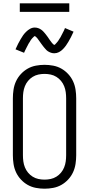

<svg xmlns="http://www.w3.org/2000/svg" viewBox="-20 -1136 540 1164"><path d="M250 8Q224 8 197.5 3Q171 -2 148 -15Q125 -28 106.5 -48Q88 -68 77 -92Q66 -116 62 -142.5Q58 -169 58 -195V-540Q58 -566 62 -592.5Q66 -619 77 -643Q88 -667 106.5 -687Q125 -707 148 -720Q171 -733 197.5 -738Q224 -743 250 -743Q276 -743 302.5 -738Q329 -733 352 -720Q375 -707 393.5 -687Q412 -667 423 -643Q434 -619 438 -592.5Q442 -566 442 -540V-195Q442 -169 438 -142.5Q434 -116 423 -92Q412 -68 393.5 -48Q375 -28 352 -15Q329 -2 302.5 3Q276 8 250 8ZM250 -47Q269 -47 287.5 -51Q306 -55 322 -65Q338 -75 350 -89.5Q362 -104 369 -121.5Q376 -139 378.5 -157.5Q381 -176 381 -195V-540Q381 -559 378.5 -577.5Q376 -596 369 -613.5Q362 -631 350 -645.5Q338 -660 322 -670Q306 -680 287.5 -684Q269 -688 250 -688Q231 -688 212.5 -684Q194 -680 178 -670Q162 -660 150 -645.5Q138 -631 131 -613.5Q124 -596 121.5 -577.5Q119 -559 119 -540V-195Q119 -176 121.5 -157.5Q124 -139 131 -121.5Q138 -104 150 -89.5Q162 -75 178 -65Q194 -55 212.5 -51Q231 -47 250 -47ZM309 -813Q303 -813 298 -814Q293 -815 288.5 -816.5Q284 -818 279 -820.5Q274 -823 270 -825.5Q266 -828 262.5 -831.5Q259 -835 255.5 -839Q252 -843 248.5 -847Q245 -851 242 -855Q239 -859 236 -863Q233 -867 230 -871Q227 -875 224 -879.5Q221 -884 217.5 -888.5Q214 -893 211 -897.5Q208 -902 205.5 -905Q203 -908 198 -912.5Q193 -917 192 -917Q188 -917 186 -914.5Q184 -912 181 -909.5Q178 -907 175 -903.5Q172 -900 170.5 -898Q169 -896 167.5 -894Q166 -892 164.5 -889.5Q163 -887 161.5 -884Q160 -881 158 -878.5Q156 -876 154 -872.5Q152 -869 150.5 -866Q149 -863 147 -859Q145 -855 143 -851.5Q141 -848 139 -843.5Q137 -839 134.5 -834.5Q132 -830 130 -825.5Q128 -821 126 -816L74 -837Q82 -856 90 -871Q98 -886 105.5 -899Q113 -912 120 -922Q127 -932 138 -943Q149 -954 162.5 -961.5Q176 -969 191 -969Q197 -969 202 -968Q207 -967 211.5 -965.5Q216 -964 221 -961.5Q226 -959 230 -956Q234 -953 237.5 -950Q241 -947 244.5 -943Q248 -939 251.5 -935Q255 -931 258 -927Q261 -923 264 -919Q267 -915 270 -911Q273 -907 276 -902Q279 -897 282.5 -892.5Q286 -888 289 -884Q292 -880 294.5 -876.5Q297 -873 302 -868.5Q307 -864 308 -864Q312 -864 314 -866.5Q316 -869 319 -872Q322 -875 325 -878.5Q328 -882 329.5 -884Q331 -886 332.5 -888Q334 -890 335.5 -892.5Q337 -895 338.5 -897.5Q340 -900 342 -903Q344 -906 346 -909Q348 -912 349.5 -915.5Q351 -919 353 -922.5Q355 -926 357 -930Q359 -934 361 -938Q363 -942 365.5 -946.5Q368 -951 370 -956Q372 -961 374 -966L426 -944Q418 -926 410 -910.5Q402 -895 394.5 -882.5Q387 -870 380 -860Q373 -850 362 -838.5Q351 -827 337.5 -820Q324 -813 309 -813ZM100 -1064V-1116H400V-1064Z"/></svg>

Font: Iosevka Fixed Light
Style: Regular
Weight: 300
Monospace: yes
Designer: Belleve Invis
Foundry: Belleve Invis
Version: Version 32.3.0